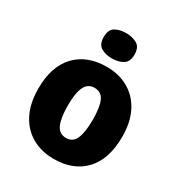

<svg xmlns="http://www.w3.org/2000/svg" viewBox="-182 -892 961 1027"><g transform="rotate(30 299.0 -378.5)"><path d="M558 -276Q558 -138 489 -64Q420 10 298 10Q223 10 164.5 -23Q106 -56 73 -120Q40 -184 40 -276Q40 -412 109.5 -485.5Q179 -559 301 -559Q376 -559 434 -526Q492 -493 525 -430Q558 -367 558 -276ZM222 -276Q222 -200 239.5 -160Q257 -120 300 -120Q342 -120 359 -160Q376 -200 376 -276Q376 -352 359 -390.5Q342 -429 299 -429Q258 -429 240 -390.5Q222 -352 222 -276ZM300 -767Q338 -767 366.5 -751Q395 -735 395 -689Q395 -644 366.5 -627.5Q338 -611 300 -611Q260 -611 232.5 -627.5Q205 -644 205 -689Q205 -735 232.5 -751Q260 -767 300 -767Z"/></g></svg>

Font: Noto Sans Disp ExtBd
Style: Regular
Weight: 800
Designer: Monotype Design Team
Foundry: Monotype Imaging Inc.
Version: Version 2.000;GOOG;noto-source:20170915:90ef993387c0; ttfaut